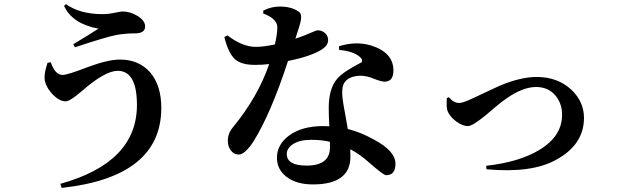

<svg xmlns="http://www.w3.org/2000/svg" viewBox="-20 -842 3040 938"><path d="M228 -538Q249 -476 286 -476Q310 -476 408 -514Q507 -551 566 -551Q659 -551 714 -488Q768 -424 768 -315Q768 23 281 76L275 56Q649 -48 649 -329Q649 -496 555 -496Q493 -496 381 -398Q322 -347 301 -347Q271 -347 239 -379Q210 -409 201 -440Q191 -472 212 -535ZM293 -813 302 -822Q370 -773 481 -773Q511 -773 542 -780Q573 -786 578 -786Q616 -786 652 -764Q689 -741 689 -713Q689 -679 640 -679Q593 -679 548 -671Q500 -662 346 -611L338 -626Q433 -683 461 -702Q334 -725 293 -813Z M1266 -790Q1304 -810 1347 -810Q1405 -810 1441 -784Q1455 -773 1450 -744Q1447 -724 1423 -653Q1461 -665 1499 -682Q1525 -694 1532 -694Q1551 -694 1566 -682Q1583 -668 1583 -646Q1583 -620 1552 -600Q1500 -567 1387 -544Q1304 -289 1219 -152Q1177 -87 1146 -87Q1122 -87 1107 -108Q1093 -127 1093 -154Q1093 -190 1117 -219Q1240 -368 1295 -529Q1262 -525 1225 -525Q1161 -525 1130 -551Q1096 -580 1076 -661L1091 -669Q1165 -613 1229 -613Q1268 -613 1323 -625Q1334 -672 1335 -707Q1335 -734 1310 -753Q1295 -765 1266 -776ZM1592 -149Q1552 -159 1500 -159Q1443 -159 1410 -137Q1381 -117 1381 -90Q1381 -33 1478 -33Q1592 -33 1592 -122ZM1636 -616Q1718 -642 1792 -620Q1902 -586 1902 -498Q1902 -443 1859 -443Q1842 -443 1805 -458Q1768 -473 1738 -472Q1685 -470 1663 -439Q1645 -413 1656 -344Q1658 -328 1666 -287L1679 -212Q1745 -195 1805 -161Q1912 -105 1912 -42Q1912 14 1866 14Q1854 14 1783 -48Q1739 -88 1691 -113Q1692 -101 1692 -77Q1692 59 1509 59Q1428 59 1380 22Q1333 -14 1333 -71Q1333 -135 1391 -179Q1454 -226 1559 -226Q1579 -226 1589 -225Q1586 -273 1586 -315Q1586 -409 1627 -457Q1654 -490 1747 -538Q1754 -551 1738 -564Q1706 -592 1637 -598Z M2173 -367Q2196 -339 2223 -339Q2237 -339 2263 -350Q2288 -360 2339 -385Q2394 -411 2421 -423Q2523 -466 2602 -466Q2703 -466 2770 -405Q2833 -346 2833 -266Q2833 -135 2696 -61Q2578 5 2357 -15L2355 -32Q2516 -50 2614 -109Q2726 -176 2726 -281Q2726 -337 2693 -376Q2658 -417 2599 -417Q2534 -417 2453 -360Q2427 -342 2394 -314L2353 -279Q2288 -226 2266 -226Q2239 -226 2207 -250Q2176 -274 2166 -301Q2160 -318 2163 -363Z"/></svg>

Font: Source Han Serif JP
Style: Bold
Weight: 700
Designer: Ryoko NISHIZUKA  (kana & ideographs); Frank Grießhammer (Latin, Greek & Cyrillic); Wenlong ZHANG  (bopomofo); Sandoll Co
Foundry: Adobe Systems Incorporated
Version: Version 1.000;PS 1;hotconv 16.6.53;makeotf.lib2.5.65590